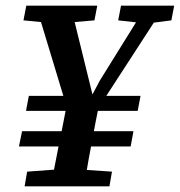

<svg xmlns="http://www.w3.org/2000/svg" viewBox="-20 -659 636 679"><path d="M67 0 76 -52 171 -59 187 -141H47L58 -195H198L212 -267H72L82 -320H204L125 -581L63 -587L73 -639H324L314 -587L244 -581L307 -325L333 -374L461 -580L398 -587L408 -639H596L586 -587L524 -579L356 -320H477L467 -267H326Q322 -247 318.5 -229.5Q315 -212 312 -195H452L442 -141H302Q298 -119 294 -98.5Q290 -78 287 -58L376 -52L367 0Z"/></svg>

Font: Source Serif 4 SmText Semibold
Style: Italic
Weight: 600
Italic angle: -12°
Designer: Frank Grießhammer
Foundry: Adobe
Version: Version 4.005;hotconv 1.1.0;makeotfexe 2.6.0